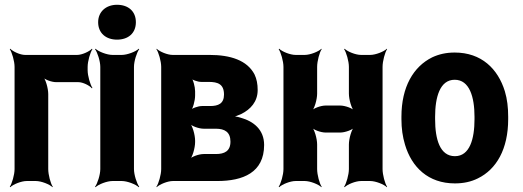

<svg xmlns="http://www.w3.org/2000/svg" viewBox="-20 -758 2188 804"><path d="M347 -464V-478C347 -502 358 -539 367 -552L365 -554C354 -542 323 -528 303 -528H85C65 -528 34 -542 23 -554L21 -552C30 -539 41 -502 41 -478V-50C41 -26 30 11 21 24L23 26C35 14 69 0 92 0H130C153 0 188 14 200 26L201 24C192 11 182 -26 182 -50V-364C182 -388 171 -428 158 -440L156 -438C165 -425 196 -414 215 -414H308C327 -414 355 -400 365 -388L367 -390C358 -403 347 -440 347 -464Z M541 -50V-478C541 -502 553 -539 563 -552L561 -554C549 -542 513 -528 490 -528H451C428 -528 392 -542 380 -554L378 -552C388 -539 400 -502 400 -478V-50C400 -26 388 11 378 24L380 26C392 14 428 0 451 0H490C513 0 549 14 561 26L563 24C553 11 541 -26 541 -50ZM470 -592C517 -592 549 -619 549 -665C549 -711 517 -738 470 -738C424 -738 391 -709 391 -665C391 -619 424 -592 470 -592Z M1059 -381C1059 -406 1055 -427 1046 -446C1015 -506 944 -528 858 -528H703C681 -528 648 -542 636 -554L635 -552C644 -539 655 -502 655 -478V-50C655 -26 644 11 635 24L636 26C648 14 682 0 704 0H890C997 0 1086 -35 1086 -151C1086 -215 1042 -250 988 -265C976 -269 959 -272 949 -271L950 -267C960 -268 978 -275 991 -281C1029 -300 1059 -332 1059 -381ZM945 -165C945 -125 920 -113 884 -113H833C813 -113 781 -102 771 -89L773 -87C786 -99 797 -139 797 -163V-169C797 -193 786 -233 773 -245L771 -243C781 -230 813 -219 833 -219H884C921 -219 945 -205 945 -165ZM918 -362C918 -324 894 -314 860 -314H826C810 -314 783 -305 774 -294L777 -291C788 -302 797 -337 797 -358V-376C797 -394 789 -426 779 -436L776 -433C784 -423 808 -415 823 -415H854C892 -415 918 -406 918 -362Z M1582 -50V-478C1582 -502 1592 -539 1601 -552L1600 -554C1588 -542 1553 -528 1530 -528H1492C1469 -528 1435 -542 1423 -554L1421 -552C1430 -539 1441 -502 1441 -478V-366C1441 -342 1452 -302 1465 -290L1467 -292C1457 -305 1424 -316 1405 -316H1343C1324 -316 1292 -305 1282 -292L1284 -290C1297 -302 1308 -342 1308 -366V-478C1308 -502 1318 -539 1327 -552L1326 -554C1314 -542 1279 -528 1256 -528H1218C1195 -528 1161 -542 1149 -554L1147 -552C1156 -539 1167 -502 1167 -478V-50C1167 -26 1156 11 1147 24L1149 26C1161 14 1195 0 1218 0H1256C1279 0 1314 14 1326 26L1327 24C1318 11 1308 -26 1308 -50V-153C1308 -177 1297 -217 1284 -229L1282 -227C1292 -214 1324 -203 1343 -203H1405C1424 -203 1457 -214 1467 -227L1465 -229C1452 -217 1441 -177 1441 -153V-50C1441 -26 1430 11 1421 24L1423 26C1435 14 1469 0 1492 0H1530C1553 0 1588 14 1600 26L1601 24C1592 11 1582 -26 1582 -50Z M1661 -269V-259C1661 -220 1666 -185 1676 -152C1704 -58 1773 10 1885 10C1921 10 1953 3 1981 -11C2059 -49 2108 -134 2108 -259V-269C2108 -308 2104 -343 2094 -376C2065 -470 1996 -538 1884 -538C1848 -538 1818 -531 1790 -518C1711 -479 1661 -394 1661 -269ZM1967 -269V-259C1967 -176 1947 -104 1885 -104C1822 -104 1802 -175 1802 -259V-269C1802 -351 1822 -424 1884 -424C1946 -424 1967 -352 1967 -269Z"/></svg>

Font: Asimov
Style: EdgeExtreme
Weight: 500
Designer: Google
Version: Version 2.000980: 2014